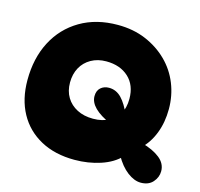

<svg xmlns="http://www.w3.org/2000/svg" viewBox="-107 -841 1014 975"><g transform="rotate(15 400.0 -354.0)"><path d="M359 -7Q256 -7 180.5 -48Q105 -89 64.5 -163Q24 -237 24 -337Q24 -452 69.5 -539.5Q115 -627 199 -676.5Q283 -726 396 -726Q478 -726 544 -698Q610 -670 658 -622.5Q706 -575 731 -512.5Q756 -450 756 -380Q756 -310 733.5 -252Q711 -194 670 -156L598 -90Q559 -49 495 -28Q431 -7 359 -7ZM714 18Q680 18 643.5 -9.5Q607 -37 578 -89L669 -178Q730 -161 765 -133Q800 -105 800 -65Q800 -33 777.5 -7.5Q755 18 714 18ZM488 -232Q431 -257 402.5 -285.5Q374 -314 374 -346Q374 -375 391.5 -390.5Q409 -406 435 -406Q473 -406 501 -377Q529 -348 552 -293ZM396 -233Q421 -233 441.5 -238Q462 -243 480 -252L531 -298Q539 -314 544 -334Q549 -354 549 -378Q549 -450 504.5 -491Q460 -532 387 -532Q342 -532 307.5 -512.5Q273 -493 254.5 -459Q236 -425 236 -381Q236 -336 256 -303Q276 -270 312 -251.5Q348 -233 396 -233Z"/></g></svg>

Font: DynaPuff SemiBold
Style: Regular
Weight: 600
Designer: Toshi Omagari, Jennifer Daniel
Foundry: Google Fonts
Version: Version 2.000